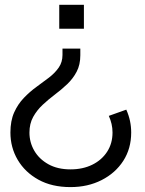

<svg xmlns="http://www.w3.org/2000/svg" viewBox="-20 -556 606 802"><path d="M507.5 -98Q518 -74.5 523 -50.8Q528 -27 528 -2.5Q528 64.5 495 115.8Q462 167 404.5 196.2Q347 225.5 274.5 225.5Q196.5 225.5 140.5 194.5Q84.5 163.5 54 111.8Q23.5 60 23.5 -2.5Q23.5 -51.5 39.2 -86.5Q55 -121.5 79.8 -147.2Q104.5 -173 132.2 -193Q160 -213 185 -232.2Q210 -251.5 225.5 -274Q241 -296.5 241 -326.5V-353H315.5V-325Q315.5 -285.5 300.2 -256.5Q285 -227.5 260.8 -204.5Q236.5 -181.5 209.2 -161Q182 -140.5 158 -118Q134 -95.5 118.5 -67.5Q103 -39.5 103 -2Q103 38.5 123.2 73.5Q143.5 108.5 182 130Q220.5 151.5 274.5 151.5Q326 151.5 365.5 132Q405 112.5 427.5 77.8Q450 43 450 -2.5Q450 -21 446 -38.2Q442 -55.5 434.5 -72ZM330.5 -436H227.5V-536H330.5Z"/></svg>

Font: Hepta Slab
Style: Regular
Weight: 400
Designer: Michael LaGattuta
Foundry: Michael LaGattuta
Version: Version 1.100